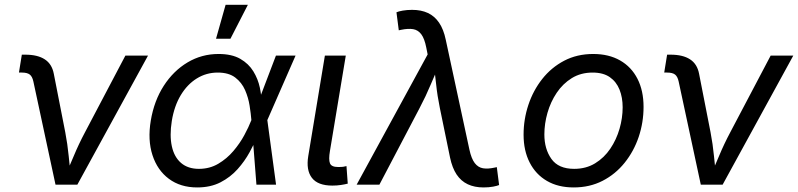

<svg xmlns="http://www.w3.org/2000/svg" viewBox="-20 -781 3375 812"><path d="M214.8 0 121.1 -436.5Q116.7 -457 106 -465.6Q95.2 -474.1 72.3 -474.1H60.1L72.3 -549.8H86.9Q139.2 -549.8 169.4 -530Q199.7 -510.3 207.5 -469.2L255.9 -222.2Q265.6 -171.9 270.5 -121.3Q275.4 -70.8 281.2 -24.9H249.5Q271.5 -71.8 292.2 -121.8Q313 -171.9 339.8 -222.2L510.3 -545.9H606L307.1 0Z M814 11.7Q743.2 11.7 694.3 -24.7Q645.5 -61 624.8 -125Q604 -189 617.7 -271Q631.8 -355 672.6 -418.2Q713.4 -481.4 773.2 -517.1Q833 -552.7 904.3 -552.7Q960.4 -552.7 996.1 -532.2Q1031.7 -511.7 1051.5 -479.2Q1071.3 -446.8 1078.9 -410.4Q1086.4 -374 1086.9 -342.3H1118.7L1110.4 -274.4L1147.5 0H1064.5L1043 -274.4Q1041 -300.3 1035.6 -334.2Q1030.3 -368.2 1016.4 -400.1Q1002.4 -432.1 974.9 -453.1Q947.3 -474.1 900.9 -474.1Q852.5 -474.1 812.3 -449.2Q772 -424.3 744.4 -378.4Q716.8 -332.5 706.5 -269Q696.8 -207.5 706.8 -162.1Q716.8 -116.7 745.8 -91.8Q774.9 -66.9 821.3 -66.9Q866.7 -66.9 903.1 -88.4Q939.5 -109.9 967 -142.3Q994.6 -174.8 1013.4 -209.7Q1032.2 -244.6 1042.5 -271.5L1147 -545.9H1230L1109.9 -271.5L1096.2 -206.5H1069.3Q1056.2 -174.8 1035.6 -137.2Q1015.1 -99.6 984.9 -65.7Q954.6 -31.7 912.6 -10Q870.6 11.7 814 11.7ZM893.6 -617.2 934.1 -760.7H1028.3L954.6 -617.2Z M1385.7 3.9Q1324.2 3.9 1299.1 -28.8Q1273.9 -61.5 1283.7 -121.1L1354 -545.9H1442.4L1375.5 -143.1Q1369.1 -106 1375.5 -90.3Q1381.8 -74.7 1409.7 -74.7Q1423.8 -74.7 1431.4 -75.7Q1439 -76.7 1445.3 -78.6L1450.7 -4.4Q1439.9 -1.5 1422.6 1.2Q1405.3 3.9 1385.7 3.9Z M1488.3 0 1788.6 -550.8 1782.7 -580.1Q1775.4 -617.7 1761.7 -636Q1748 -654.3 1727.1 -657.7Q1706.1 -661.1 1675.8 -654.8L1666.5 -652.8L1656.7 -729Q1665 -732.9 1683.1 -736.1Q1701.2 -739.3 1723.1 -739.3Q1761.2 -739.3 1789.6 -726.1Q1817.9 -712.9 1836.9 -685.1Q1856 -657.2 1865.2 -612.8L1965.3 -147.9Q1973.6 -109.9 1987.8 -91.3Q2002 -72.8 2022.9 -69.3Q2043.9 -65.9 2072.3 -72.3L2081.1 -74.2L2090.8 1.5Q2083.5 4.9 2065.7 8.3Q2047.9 11.7 2024.9 11.7Q1986.8 11.7 1958.3 -1.7Q1929.7 -15.1 1911.1 -43Q1892.6 -70.8 1883.3 -114.7L1840.3 -323.7Q1829.6 -375.5 1824.5 -424.6Q1819.3 -473.6 1812.5 -521H1844.7Q1822.8 -474.1 1802 -424.3Q1781.2 -374.5 1754.4 -323.7L1584.5 0Z M2406.2 11.7Q2340.3 11.7 2293 -15.9Q2245.6 -43.5 2220 -93.8Q2194.3 -144 2194.3 -211.4Q2194.3 -276.4 2214.6 -337.4Q2234.9 -398.4 2273.2 -447Q2311.5 -495.6 2366 -524.2Q2420.4 -552.7 2488.8 -552.7Q2554.7 -552.7 2602.5 -525.4Q2650.4 -498 2676 -447.8Q2701.7 -397.5 2701.7 -329.1Q2701.7 -263.2 2681.2 -202.1Q2660.6 -141.1 2621.8 -92.8Q2583 -44.4 2528.6 -16.4Q2474.1 11.7 2406.2 11.7ZM2408.2 -66.9Q2458.5 -66.9 2496.8 -90.3Q2535.2 -113.8 2561 -152.1Q2586.9 -190.4 2600.1 -236.3Q2613.3 -282.2 2613.3 -327.1Q2613.3 -368.7 2600.1 -401.9Q2586.9 -435.1 2559.1 -454.6Q2531.2 -474.1 2486.3 -474.1Q2436.5 -474.1 2398.4 -450.7Q2360.4 -427.2 2334.5 -388.7Q2308.6 -350.1 2295.4 -304Q2282.2 -257.8 2282.2 -212.4Q2282.2 -150.9 2312 -108.9Q2341.8 -66.9 2408.2 -66.9Z M2943.8 0 2850.1 -436.5Q2845.7 -457 2835 -465.6Q2824.2 -474.1 2801.3 -474.1H2789.1L2801.3 -549.8H2815.9Q2868.2 -549.8 2898.4 -530Q2928.7 -510.3 2936.5 -469.2L2984.9 -222.2Q2994.6 -171.9 2999.5 -121.3Q3004.4 -70.8 3010.3 -24.9H2978.5Q3000.5 -71.8 3021.2 -121.8Q3042 -171.9 3068.8 -222.2L3239.3 -545.9H3335L3036.1 0Z"/></svg>

Font: Inter Variable
Style: Italic
Weight: 400
Italic angle: -9.39999°
Designer: Rasmus Andersson
Foundry: rsms
Version: Version 4.001;git-9221beed3